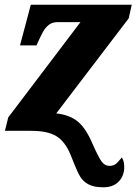

<svg xmlns="http://www.w3.org/2000/svg" viewBox="-20 -556 580 816"><path d="M294 137 280 102Q257 46 220 23Q183 0 111 0H1L15 -57L322 -462H225Q202 -462 187 -450Q172 -438 162 -419.5Q152 -401 135 -363H65L111 -536H540L527 -478L219 -74Q276 -68 311 -39Q346 -10 374 57Q398 111 411.5 130Q425 149 445 149Q461 149 470.5 142Q480 135 498 113Q505 126 506.5 135Q508 144 508 161Q505 197 481.5 218.5Q458 240 419 240Q379 240 356 227.5Q333 215 321 195Q309 175 294 137Z"/></svg>

Font: Noto Serif NarrowBlack
Style: Italic
Weight: 900
Width: 4
Italic angle: -12°
Designer: Monotype Design Team
Foundry: Monotype Imaging Inc.
Version: Version 1.001